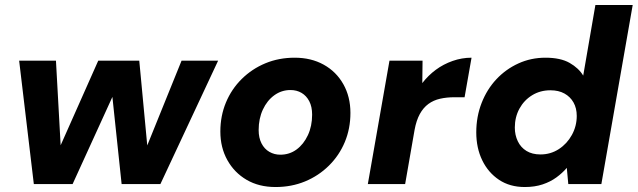

<svg xmlns="http://www.w3.org/2000/svg" viewBox="-20 -740 2564 772"><path d="M116 0 57 -496H205L228 -81L191 -82L375 -496H540L579 -82L542 -81L710 -496H857L625 0H469L424 -425H466L272 0Z M1088 12Q1021 12 971.5 -17Q922 -46 894 -96.5Q866 -147 866 -211Q866 -274 888.5 -328Q911 -382 952 -422.5Q993 -463 1047 -485.5Q1101 -508 1165 -508Q1231 -508 1281.5 -480Q1332 -452 1360.5 -401.5Q1389 -351 1389 -286Q1389 -223 1366.5 -169Q1344 -115 1302.5 -74Q1261 -33 1206.5 -10.5Q1152 12 1088 12ZM1107 -118Q1144 -118 1172.5 -139Q1201 -160 1218 -196.5Q1235 -233 1235 -279Q1235 -311 1223.5 -333Q1212 -355 1192.5 -366.5Q1173 -378 1148 -378Q1112 -378 1083 -357Q1054 -336 1037 -299.5Q1020 -263 1020 -217Q1020 -186 1031.5 -163.5Q1043 -141 1063 -129.5Q1083 -118 1107 -118Z M1459 0 1546 -496H1679L1678 -406Q1702 -437 1732.5 -459.5Q1763 -482 1800 -495Q1837 -508 1876 -508L1848 -349H1807Q1776 -349 1749.5 -343Q1723 -337 1702.5 -322Q1682 -307 1668 -281.5Q1654 -256 1647 -218L1609 0Z M2090 12Q2030 12 1986.5 -17Q1943 -46 1919 -95.5Q1895 -145 1895 -208Q1895 -271 1916.5 -326Q1938 -381 1976 -421.5Q2014 -462 2064.5 -485Q2115 -508 2173 -508Q2234 -508 2270.5 -487Q2307 -466 2325 -436L2374 -720H2524L2398 0H2265L2259 -65Q2241 -44 2217 -26.5Q2193 -9 2161.5 1.5Q2130 12 2090 12ZM2153 -119Q2194 -119 2227 -140.5Q2260 -162 2279.5 -197.5Q2299 -233 2299 -274Q2299 -305 2286 -328Q2273 -351 2249.5 -364Q2226 -377 2193 -377Q2152 -377 2119.5 -357Q2087 -337 2068.5 -303Q2050 -269 2050 -227Q2050 -197 2062 -172Q2074 -147 2097 -133Q2120 -119 2153 -119Z"/></svg>

Font: DM Sans 24pt Black
Style: Italic
Weight: 900
Italic angle: -10°
Designer: Colophon Foundry, Jonny Pinhorn
Foundry: Colophon Foundry
Version: Version 4.004;gftools[0.9.30]